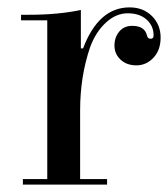

<svg xmlns="http://www.w3.org/2000/svg" viewBox="-20 -500 455 520"><path d="M396 -404Q396 -430 377 -447Q358 -464 326 -464Q294 -464 266.5 -438.5Q239 -413 224 -372Q197 -293 197 -201V-15H270V0H42V-15H108V-445H37V-460H58Q138 -460 199 -473V-369H205Q247 -480 331 -480Q368 -480 391.5 -456.5Q415 -433 415 -398.5Q415 -364 395.5 -343.5Q376 -323 349.5 -323Q323 -323 306.5 -338.5Q290 -354 290 -376.5Q290 -399 303 -414.5Q316 -430 338 -430Q372 -430 378 -404Q380 -395 388 -395Q396 -395 396 -404Z"/></svg>

Font: Elsie
Style: Regular
Weight: 400
Designer: Alejandro Inler
Foundry: Alejandro Inler
Version: 1.002